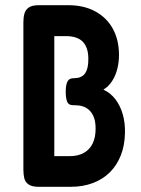

<svg xmlns="http://www.w3.org/2000/svg" viewBox="-20 -710 541 739"><path d="M129 9Q103 9 90 0Q77 -9 73.5 -24Q70 -39 70 -57V-625Q70 -643 74 -657.5Q78 -672 90.5 -681Q103 -690 130 -690H243Q303 -690 347 -666Q391 -642 414.5 -599Q438 -556 438 -498Q438 -471 431.5 -445Q425 -419 411.5 -398Q398 -377 378 -365Q406 -352 424.5 -327.5Q443 -303 452.5 -270Q462 -237 461 -198Q460 -150 445 -112Q430 -74 403 -47Q376 -20 337.5 -5.5Q299 9 253 9ZM189 -109H248Q281 -109 303.5 -122Q326 -135 337 -158.5Q348 -182 348 -214Q348 -240 342 -256.5Q336 -273 326.5 -283Q317 -293 305.5 -298Q294 -303 284 -304Q274 -305 267 -305H261Q244 -305 238.5 -318.5Q233 -332 233 -358Q233 -383 239.5 -396Q246 -409 263 -409H266Q271 -409 280 -410.5Q289 -412 298.5 -418.5Q308 -425 314 -440.5Q320 -456 320 -484Q320 -527 299 -549Q278 -571 233 -571H189Z"/></svg>

Font: Fredoka Condensed Medium
Style: Regular
Weight: 500
Width: 3
Designer: Ben Nathan
Foundry: Milena B. Brandão, Ben Nathan
Version: Version 2.001